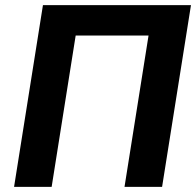

<svg xmlns="http://www.w3.org/2000/svg" viewBox="-20 -731 767 751"><path d="M35 0H182L276 -592H561L467 0H614L727 -711H148Z"/></svg>

Font: Asimov Pro
Style: BdObl
Weight: 700
Designer: Google
Version: Version 2.000980; 2014